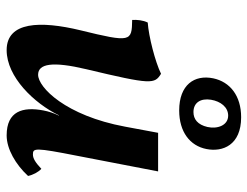

<svg xmlns="http://www.w3.org/2000/svg" viewBox="-106 -648 763 592"><g transform="rotate(90 276.0 -352.5)"><path d="M321 -523C387 -523 430 -556 440 -607C450 -657 428 -714 342 -714C276 -714 233 -680 222 -628C210 -570 242 -523 321 -523ZM326 -567C297 -567 283 -589 288 -621C293 -651 311 -674 337 -674C367 -674 379 -641 372 -610C365 -580 348 -567 326 -567ZM135 9C218 9 299 -76 336 -152H337C329 -136 324 -120 321 -104C309 -41 323 9 398 9C440 9 488 -19 523 -57C520 -72 511 -89 501 -98C482 -80 469 -72 457 -72C437 -72 435 -77 461 -209L509 -458H390L371 -356C337 -173 250 -88 211 -88C177 -88 169 -132 194 -237C242 -438 240 -447 208 -467C171 -449 93 -429 50 -426C43 -412 41 -393 42 -378C109 -377 112 -374 74 -219C44 -95 47 9 135 9Z"/></g></svg>

Font: Vollkorn Semibold
Style: Italic
Weight: 600
Italic angle: -11°
Designer: Friedrich Althausen
Foundry: Friedrich Althausen
Version: Version 4.015;PS 004.015;hotconv 1.0.88;makeotf.lib2.5.64775